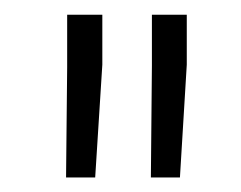

<svg xmlns="http://www.w3.org/2000/svg" viewBox="-20 -770 328 261"><path d="M109.4 -528.8H69.8L71.3 -678.7V-750H119.1V-682.1ZM224.6 -528.8H185.1L186.5 -680.7V-750H233.9V-682.1Z"/></svg>

Font: Heebo Light
Style: Regular
Weight: 300
Designer: Oded Ezer
Foundry: Meir Sadan
Version: Version 2.001; ttfautohint (v1.5.14-ce02) -l 8 -r 50 -G 200 